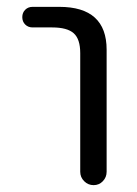

<svg xmlns="http://www.w3.org/2000/svg" viewBox="-20 -540 401 560"><path d="M75 -460Q62 -460 53.5 -468.5Q45 -477 45 -490Q45 -503 53.5 -511.5Q62 -520 75 -520H153Q291 -520 291 -395V-39Q291 -23 280 -11.5Q269 0 253 0Q237 0 225.5 -11.5Q214 -23 214 -39V-385Q214 -426 195 -443Q176 -460 132 -460Z"/></svg>

Font: Rounded Mplus 1c
Style: Regular
Weight: 400
Version: Version 1.059.20150529